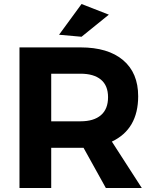

<svg xmlns="http://www.w3.org/2000/svg" viewBox="-20 -936 764 956"><path d="M522 -863 386 -753 274 -763 386 -916ZM686 0H507L396 -200H381H235V0H77V-700H381Q518 -700 593 -636.5Q668 -573 668 -457Q668 -293 537 -231ZM235 -569V-332H381Q447 -332 482.5 -362.5Q518 -393 518 -452Q518 -510 482.5 -539.5Q447 -569 381 -569Z"/></svg>

Font: Montserrat-Arabic SemiBold
Style: Regular
Weight: 600
Designer: Mohamed Gaber
Foundry: Kief Type Foundry
Version: Version 5.008;PS 005.008;hotconv 1.0.88;makeotf.lib2.5.64775